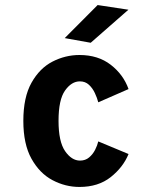

<svg xmlns="http://www.w3.org/2000/svg" viewBox="-20 -730 590 761"><path d="M295 11Q239 11 188 -16Q137 -43 104.8 -100.8Q72.5 -158.5 72.5 -251Q72.5 -344.5 104.8 -402Q137 -459.5 188 -485.8Q239 -512 295 -512Q369 -512 419 -473.2Q469 -434.5 489.5 -377L369.5 -324.5Q365 -342 356 -361.2Q347 -380.5 332.5 -394Q318 -407.5 296.5 -407.5Q263.5 -407.5 237.8 -371.2Q212 -335 212 -251Q212 -168.5 238 -131Q264 -93.5 297 -93.5Q318.5 -93.5 333.2 -106Q348 -118.5 357 -136.2Q366 -154 369.5 -169.5L489.5 -119.5Q468 -67 418.8 -28Q369.5 11 295 11ZM339.5 -560.5 236.5 -579 367 -710 489 -691.5Z"/></svg>

Font: Trispace SemiCondensed SemiBold
Style: Regular
Weight: 600
Width: 4
Designer: Tyler Finck
Foundry: Etcetera Type Company
Version: Version 1.210; ttfautohint (v1.8.3)